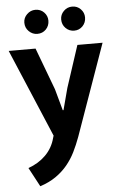

<svg xmlns="http://www.w3.org/2000/svg" viewBox="-62 -728 644 1033"><g transform="rotate(-5 260.0 -211.0)"><path d="M7 -477H152L237 -250L269 -134H273L304 -251L378 -477H514L339 17Q324 58 305.5 95.5Q287 133 260.5 165Q234 197 198 222Q162 247 113 263L58 160Q114 140 152 102Q190 64 204 11L208 -2ZM104 -621Q104 -647 123.5 -666Q143 -685 169 -685Q197 -685 215.5 -666Q234 -647 234 -621Q234 -593 215.5 -574Q197 -555 169 -555Q143 -555 123.5 -574Q104 -593 104 -621ZM303 -621Q303 -647 322 -666Q341 -685 368 -685Q395 -685 413.5 -666Q432 -647 432 -621Q432 -593 413.5 -574Q395 -555 368 -555Q341 -555 322 -574Q303 -593 303 -621Z"/></g></svg>

Font: Mukta Malar
Style: Bold
Weight: 700
Designer: Aadarsh Rajan, Girish Dalvi, Yashodeep Gholap
Foundry: Ek Type
Version: Version 2.538;PS 1.000;hotconv 16.6.51;makeotf.lib2.5.65220;